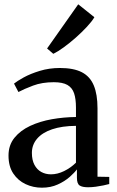

<svg xmlns="http://www.w3.org/2000/svg" viewBox="-20 -861 544 891"><path d="M174.5 10Q134 10 98.8 -6.5Q63.5 -23 41.5 -56Q19.5 -89 19.5 -139Q19.5 -187.5 47 -221.5Q74.5 -255.5 120 -276.8Q165.5 -298 221 -307.8Q276.5 -317.5 332.5 -318V-361.5Q332.5 -402 323.8 -428Q315 -454 292.8 -466.8Q270.5 -479.5 229.5 -479.5Q175.5 -479.5 133.5 -463.8Q91.5 -448 65.5 -434L45 -473Q59 -484.5 90.2 -501.8Q121.5 -519 165 -532.2Q208.5 -545.5 258 -545.5Q321.5 -545.5 359.8 -525.8Q398 -506 415.2 -464.5Q432.5 -423 432.5 -358V-41L487 -40V-7Q476 -4 459.5 -0.5Q443 3 424.5 5.5Q406 8 388.5 8Q362 8 349.5 -0.2Q337 -8.5 337 -36V-75Q326.5 -60.5 303.8 -40.2Q281 -20 248.2 -5Q215.5 10 174.5 10ZM216.5 -52Q246.5 -52 277.2 -67Q308 -82 332.5 -106V-277Q267.5 -276.5 221.8 -261Q176 -245.5 152 -217.2Q128 -189 128 -151.5Q128 -118.5 139.8 -96.2Q151.5 -74 171.5 -63Q191.5 -52 216.5 -52ZM227 -611.5 198.5 -636 343 -841 418 -781Q406.5 -761.5 383.2 -736.5Q360 -711.5 331.8 -686.5Q303.5 -661.5 276 -641.5Q248.5 -621.5 228 -611.5Z"/></svg>

Font: Merriweather 72pt
Style: Regular
Weight: 400
Version: Version 2.100